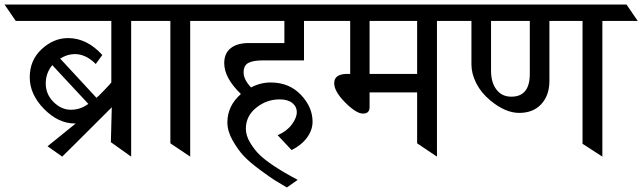

<svg xmlns="http://www.w3.org/2000/svg" viewBox="-76 -695 2850 852"><path d="M506 -602V0L416 -64L420 -219Q214 -13 200 0L135 -46L260 -147Q258 -147 256 -147Q183 -147 119.5 -211.5Q56 -276 56 -352Q56 -428 109 -477Q162 -526 226 -526Q310 -526 378 -451L349 -411Q305 -455 256 -455Q223 -455 191 -435L352 -261Q359 -266 385.5 -293.5Q412 -321 418 -329V-602H-6L-56 -675H612L662 -602ZM316 -234 156 -406Q127 -371 127 -324Q127 -277 161.5 -242.5Q196 -208 238.5 -208Q281 -208 316 -234Z M768 -602V0L680 -59V-602H571L530 -675H875L916 -602Z M1165 -254Q1107 -254 1061 -217Q1015 -180 1015 -124Q1015 -93 1034.5 -61Q1054 -29 1077 -7Q1100 15 1139 41Q1186 72 1245 103L1197 137Q1160 115 1143.5 105Q1127 95 1079.5 60Q1032 25 1006 -2.5Q980 -30 956.5 -71.5Q933 -113 933 -152Q933 -225 993 -278Q919 -349 919 -415Q919 -458 947.5 -481Q976 -504 1029 -504H1186V-602H842L792 -675H1381L1431 -602H1273V-427H1090Q1048 -427 1026.5 -416Q1005 -405 1005 -373.5Q1005 -342 1038 -307Q1080 -329 1125 -329Q1207 -329 1259 -274.5Q1311 -220 1311 -155Q1311 -118 1286.5 -84.5Q1262 -51 1218 -29L1156 -95Q1196 -112 1218.5 -142Q1241 -172 1241 -197Q1241 -222 1221 -238Q1201 -254 1165 -254Z M1465 -367H1478V-602H1341L1294 -675H1970L2018 -602H1863V0L1775 -59V-285H1564V-219Q1564 -191 1534.5 -191Q1505 -191 1456 -240Q1407 -289 1407 -326Q1407 -367 1465 -367ZM1564 -602V-367H1775V-602Z M2597 -602V0L2509 -57V-602H2362V-336Q2362 -272 2326 -233Q2290 -194 2228 -194Q2166 -194 2099 -250Q2059 -283 2037.5 -325.5Q2016 -368 2016 -409V-602H1930L1880 -675H2704L2754 -602ZM2193 -266Q2275 -266 2275 -367V-602H2103V-381Q2103 -329 2127 -297.5Q2151 -266 2193 -266Z"/></svg>

Font: Halant Medium
Style: Regular
Weight: 500
Designer: Hitesh Malaviya (Devanagari), Satya Rajpurohit (Latin)
Foundry: Indian Type Foundry
Version: Version 1.101;PS 1.0;hotconv 1.0.78;makeotf.lib2.5.61930; tt